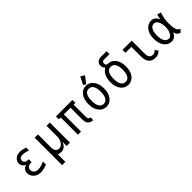

<svg xmlns="http://www.w3.org/2000/svg" viewBox="240 -2087 3623 3623"><g transform="rotate(-45 2051.0 -275.5)"><path d="M468.8 -109.4Q468.8 -109.4 468.8 -28.3Q372.6 9.8 293.9 9.8Q210.9 9.8 155.3 -43Q101.1 -94.7 101.1 -167.5Q101.1 -249.5 196.3 -293Q118.7 -332 118.7 -398.4Q118.7 -469.2 176.3 -513.2Q220.2 -546.9 286.6 -546.9Q352.5 -546.9 430.7 -520Q430.7 -520 430.7 -441.4Q356.4 -472.2 286.6 -472.2Q243.2 -472.2 222.7 -454.1Q199.2 -433.6 199.2 -399.4Q199.2 -327.1 309.6 -327.1V-252Q186.5 -252 186.5 -166Q186.5 -121.1 214.4 -95.2Q246.6 -64.9 293.9 -64.9Q378.4 -64.9 468.8 -109.4Z M1081.1 0H993.2V-115.7Q951.7 9.8 838.4 9.8Q797.9 9.8 764.6 -8.8V195.3H676.8V-537.1H764.6V-195.8Q764.6 -127 789.6 -95.2Q813 -64.9 859.9 -64.9Q909.2 -64.9 944.3 -106.9Q993.2 -165 993.2 -248V-537.1H1081.1Z M1293.9 0V-459H1245.1V-537.1H1684.6V-459H1637.7V-163.1Q1637.7 -100.1 1645.5 -87.4Q1659.7 -64.5 1692.9 -64.5V9.8Q1614.3 9.8 1577.1 -45.9Q1554.7 -79.6 1554.7 -163.1V-459H1377V0Z M2147.9 -129.9Q2172.9 -181.2 2172.9 -268.6Q2172.9 -356 2147.9 -407.2Q2117.2 -470.2 2050.8 -470.2Q1984.4 -470.2 1953.6 -407.2Q1928.7 -356 1928.7 -268.6Q1928.7 -181.2 1953.6 -129.9Q1984.4 -66.9 2050.8 -66.9Q2117.2 -66.9 2147.9 -129.9ZM1897.5 -68.4Q1840.8 -143.1 1840.8 -268.6Q1840.8 -394 1897.5 -468.8Q1956.5 -546.9 2050.8 -546.9Q2145 -546.9 2204.1 -468.8Q2260.7 -394 2260.7 -268.6Q2260.7 -143.1 2204.1 -68.4Q2145 9.8 2050.8 9.8Q1956.5 9.8 1897.5 -68.4ZM2102.5 -746.1 2181.6 -700.2 2078.1 -561.5 2024.4 -592.8Z M2483.4 -68.4Q2426.8 -143.1 2426.8 -268.6Q2426.8 -393.1 2483.4 -468.8Q2514.2 -509.8 2555.2 -529.3Q2514.6 -566.4 2514.6 -618.2Q2514.6 -671.9 2550.5 -702.1Q2586.4 -732.4 2637.2 -732.4H2791V-654.3H2637.2Q2615.7 -654.3 2603 -639.6Q2591.3 -626 2591.3 -602.5Q2591.3 -570.8 2606.4 -558.6Q2620.6 -547.4 2636.7 -546.9Q2731 -546.9 2790 -468.8Q2846.7 -394 2846.7 -268.6Q2846.7 -143.1 2790 -68.4Q2731 9.8 2636.7 9.8Q2542.5 9.8 2483.4 -68.4ZM2733.9 -129.9Q2758.8 -181.2 2758.8 -268.6Q2758.8 -356 2733.9 -407.2Q2703.1 -470.2 2636.7 -470.2Q2570.3 -470.2 2539.6 -407.2Q2514.6 -356 2514.6 -268.6Q2514.6 -181.2 2539.6 -129.9Q2570.3 -66.9 2636.7 -66.9Q2703.1 -66.9 2733.9 -129.9Z M3491.2 -47.4Q3442.4 9.8 3356.9 9.8Q3270 9.8 3223.1 -44.9Q3178.7 -96.7 3178.7 -195.8V-459H3020.5V-537.1H3266.6V-195.8Q3266.6 -127.4 3291.5 -95.2Q3314.9 -64.9 3361.8 -64.9Q3411.1 -64.9 3446.3 -106.9Z M3791.5 -66.4Q3846.7 -66.4 3881.3 -149.9Q3902.3 -200.2 3902.3 -270Q3902.3 -337.9 3879.9 -395Q3850.1 -470.7 3789.1 -470.7Q3728 -470.7 3696.8 -407.2Q3671.9 -356 3671.9 -268.6Q3671.9 -181.2 3696.8 -129.9Q3728 -66.4 3791.5 -66.4ZM3792.5 9.8Q3699.7 9.8 3640.6 -68.4Q3584 -143.1 3584 -268.6Q3584 -394 3640.6 -468.8Q3699.7 -546.9 3792.5 -546.9Q3885.7 -546.9 3932.6 -439Q3944.8 -516.6 3955.6 -546.9L4033.2 -522.9Q3989.3 -409.2 3989.3 -267.6Q3989.3 -170.9 4007.8 -113.8Q4023.9 -64.5 4077.1 -44.9L4024.4 10.7Q3978.5 -1 3955.6 -35.2Q3939 -60.5 3932.6 -97.7Q3884.8 9.8 3792.5 9.8Z"/></g></svg>

Font: Consola Mono
Style: Book
Weight: 400
Monospace: yes
Designer: Wojciech Kalinowski "wmk69" (wmk69@o2.pl)
Foundry: Wojciech Kalinowski "wmk69" (wmk69@o2.pl)
Version: Version 2.1.0